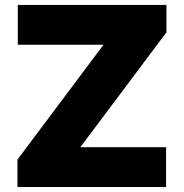

<svg xmlns="http://www.w3.org/2000/svg" viewBox="-20 -747 735 767"><path d="M49.7 0V-109.4L393.5 -568.2H51.1V-727.3H644.9V-617.9L301.1 -159.1H643.5V0Z"/></svg>

Font: Inter P Black
Style: Regular
Weight: 900
Designer: Rasmus Andersson
Foundry: rsms
Version: Version 3.018;git-588b23468